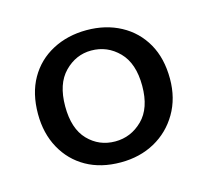

<svg xmlns="http://www.w3.org/2000/svg" viewBox="-63 -772 537 496"><g transform="rotate(-15 205.5 -523.5)"><path d="M204 -347Q151 -347 112 -369Q73 -391 51 -431Q29 -471 29 -523Q29 -578 51.5 -617.5Q74 -657 114.5 -678.5Q155 -700 206 -700Q257 -700 297 -678.5Q337 -657 359.5 -617.5Q382 -578 382 -523Q382 -471 358.5 -431Q335 -391 295 -369Q255 -347 204 -347ZM204 -403Q246 -403 277 -433.5Q308 -464 308 -524Q308 -584 277.5 -615Q247 -646 204 -646Q163 -646 132.5 -615Q102 -584 102 -524Q102 -464 131.5 -433.5Q161 -403 204 -403Z"/></g></svg>

Font: Parkinsans
Style: Regular
Weight: 400
Designer: Red Stone, Indian Type Foundry
Foundry: Indian Type Foundry
Version: Version 1.000